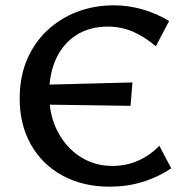

<svg xmlns="http://www.w3.org/2000/svg" viewBox="-20 -690 701 722"><path d="M393 12Q292 12 215.5 -29.5Q139 -71 96.5 -146Q54 -221 54 -319Q54 -401 81.5 -465.5Q109 -530 157.5 -575.5Q206 -621 270 -645.5Q334 -670 408 -670Q462 -670 515 -655Q568 -640 616 -611L566 -516Q522 -553 478.5 -571.5Q435 -590 386 -590Q318 -590 268.5 -559Q219 -528 192 -471.5Q165 -415 165 -337Q165 -255 197.5 -194Q230 -133 283.5 -99.5Q337 -66 403 -66Q456 -66 501 -86.5Q546 -107 579 -142L624 -57Q573 -23 515 -5.5Q457 12 393 12ZM471 -292 126 -297 132 -371 478 -380Z"/></svg>

Font: Ysabeau Office SemiBold
Style: Regular
Weight: 600
Designer: Christian Thalmann (Catharsis Fonts)
Version: Version 2.001;gftools[0.9.30]; featfreeze: tnum,lnum,ss02